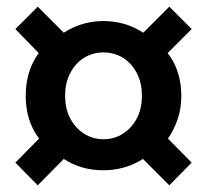

<svg xmlns="http://www.w3.org/2000/svg" viewBox="-20 -659 620 575"><path d="M93 -104 26 -172 97 -244Q57 -297 57 -372Q57 -447 96 -500L26 -572L93 -639L171 -561Q225 -596 290 -596Q355 -596 409 -561L487 -639L554 -572L482 -500Q502 -475 512.5 -442.5Q523 -410 523 -372Q523 -334 512 -302Q501 -270 483 -244L554 -172L487 -104L408 -183Q382 -166 351.5 -157.5Q321 -149 290 -149Q223 -149 171 -183ZM290 -242Q322 -242 348 -258.5Q374 -275 389.5 -304Q405 -333 405 -372Q405 -411 389.5 -440.5Q374 -470 348 -486Q322 -502 290 -502Q258 -502 232 -486Q206 -470 190.5 -440.5Q175 -411 175 -372Q175 -333 190.5 -304Q206 -275 232 -258.5Q258 -242 290 -242Z"/></svg>

Font: Noto Sans HK SemiBold
Style: Regular
Weight: 600
Version: Version 2.004-H2;hotconv 1.0.118;makeotfexe 2.5.65603